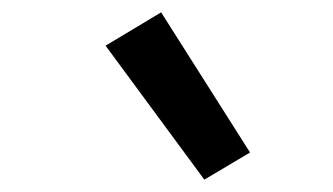

<svg xmlns="http://www.w3.org/2000/svg" viewBox="-20 -828 540 311"><path d="M311 -537 151 -754 241 -808 385 -581Z"/></svg>

Font: Iosevka Semibold Oblique
Style: Regular
Weight: 600
Italic angle: -9°
Monospace: yes
Designer: Belleve Invis
Foundry: Belleve Invis
Version: Version 32.5.0; ttfautohint (v1.8.4)